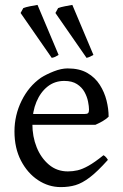

<svg xmlns="http://www.w3.org/2000/svg" viewBox="-20 -748 502 783"><path d="M369 -239H89L90 -283H324Q336 -283 339.5 -287Q343 -291 343 -301Q343 -314 339 -334Q335 -354 324.5 -373Q314 -392 294 -405Q274 -418 242 -418Q203 -418 174 -395Q145 -372 128.5 -332.5Q112 -293 112 -243Q112 -191 129.5 -147.5Q147 -104 179.5 -76.5Q212 -49 257 -49Q277 -49 296.5 -53.5Q316 -58 341 -72Q366 -86 402 -115Q408 -112 413 -106Q418 -100 420 -96Q377 -48 346 -24.5Q315 -1 288 7Q261 15 228 15Q178 15 135 -13.5Q92 -42 65.5 -93Q39 -144 39 -212Q39 -278 68 -337Q97 -396 147 -431Q169 -445 199.5 -457Q230 -469 256 -469Q304 -469 336 -450.5Q368 -432 387 -402Q406 -372 414.5 -338Q423 -304 423 -272Q414 -263 399.5 -254.5Q385 -246 369 -239ZM64 -695 75 -715Q85 -719 102.5 -722.5Q120 -726 133 -728L219 -524Q210 -519 205.5 -516.5Q201 -514 191 -512ZM206 -695 217 -715Q227 -719 245 -722.5Q263 -726 275 -728L361 -524Q352 -519 346.5 -516.5Q341 -514 333 -512Z"/></svg>

Font: ChillKai
Style: Regular
Weight: 400
Designer: ChillType
Foundry: 寒蝉字型
Version: Version 2.000